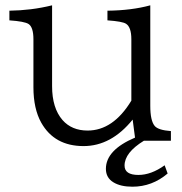

<svg xmlns="http://www.w3.org/2000/svg" viewBox="-20 -580 680 718"><path d="M475.1 118.2Q430.7 118.2 403.8 101.6Q376 84.5 376 51.3Q376 -19 484.9 -65.4L476.1 -132.8Q396 -33.7 292.5 -33.7Q183.6 -33.7 134.3 -121.1Q105 -173.3 105 -253.9V-433.1Q105 -478 86.9 -490.2Q71.8 -500 15.1 -503.9V-540Q55.2 -540.5 95 -545.4Q134.8 -550.3 174.8 -560.1V-257.8Q174.8 -175.8 213.9 -130.9Q248.5 -91.8 307.6 -91.8Q403.3 -91.8 471.2 -203.6V-433.1Q471.2 -478.5 451.2 -491.2Q437.5 -500 381.8 -503.9V-540Q472.2 -541 542 -560.1V-184.6Q542 -128.4 558.6 -108.9Q571.8 -93.3 619.1 -89.8V-53.7H518.1Q445.8 -9.3 445.8 39.1Q445.8 74.2 497.6 74.2Q545.4 74.2 595.7 38.1L606.9 68.8Q548.8 118.2 475.1 118.2Z"/></svg>

Font: BIZ UDPMincho
Style: Regular
Weight: 400
Designer: TypeBank Co., Ltd.
Foundry: Morisawa Inc.
Version: Version 1.06